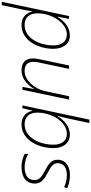

<svg xmlns="http://www.w3.org/2000/svg" viewBox="535 -1354 1034 2181"><g transform="rotate(90 1052.5 -263.0)"><path d="M-18 234H20L67 14C75 -25 84 -73 90 -113H93C106 -51 150 10 245 10C426 10 516 -184 516 -352C516 -467 457 -539 363 -539C265 -539 193 -466 153 -399H151L176 -530H144ZM244 -25C165 -25 113 -74 113 -170C113 -340 225 -505 353 -505C432 -505 477 -447 477 -353C477 -197 398 -25 244 -25Z M760 10C863 10 936 -71 970 -131H973L948 0H981L1093 -530H1055L998 -264C970 -130 870 -25 768 -25C701 -25 664 -57 664 -126C664 -143 666 -163 671 -186L744 -530H705L634 -191C628 -166 625 -142 625 -121C625 -35 674 10 760 10Z M1373 10C1554 10 1644 -184 1644 -353C1644 -467 1585 -539 1490 -539C1392 -539 1320 -465 1281 -399H1278C1289 -440 1304 -504 1314 -551L1359 -760H1320L1159 0H1191L1218 -113H1221C1233 -51 1278 10 1373 10ZM1372 -25C1293 -25 1241 -74 1241 -170C1241 -334 1346 -505 1481 -505C1560 -505 1605 -447 1605 -353C1605 -197 1526 -25 1372 -25Z M1860 10C1987 10 2047 -54 2047 -141C2047 -222 1985 -254 1921 -289C1861 -322 1815 -346 1815 -401C1815 -472 1872 -505 1950 -505C2004 -505 2053 -491 2087 -474L2100 -508C2064 -525 2014 -540 1951 -540C1853 -540 1776 -494 1776 -398C1776 -325 1830 -295 1898 -257C1957 -225 2007 -200 2007 -138C2007 -72 1963 -25 1860 -25C1802 -25 1747 -44 1709 -67V-26C1741 -10 1791 10 1860 10Z"/></g></svg>

Font: Noto Sans ExtraLight
Style: Italic
Weight: 200
Italic angle: -12°
Designer: Monotype Design Team
Foundry: Monotype Imaging Inc.
Version: Version 2.013